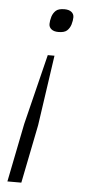

<svg xmlns="http://www.w3.org/2000/svg" viewBox="-52 -552 350 769"><g transform="rotate(5 123.0 -167.5)"><path d="M8 186 55 -49 125 -332H152L111 -49L64 186ZM159 -428Q141 -428 131 -436Q121 -444 121 -457Q121 -470 126 -487Q131 -502 141.5 -511.5Q152 -521 176 -521Q194 -521 204 -513Q214 -505 214 -492Q214 -479 209 -462Q204 -447 193.5 -437.5Q183 -428 159 -428Z"/></g></svg>

Font: IBM Plex Sans Condensed Light
Style: Italic
Weight: 300
Width: 3
Italic angle: -11°
Designer: Mike Abbink, Paul van der Laan, Pieter van Rosmalen
Foundry: Bold Monday
Version: Version 1.3